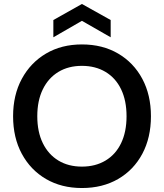

<svg xmlns="http://www.w3.org/2000/svg" viewBox="-20 -936 826 968"><path d="M393 12Q290 12 212 -33.5Q134 -79 90 -160.5Q46 -242 46 -350Q46 -457 90 -538.5Q134 -620 212 -666Q290 -712 393 -712Q497 -712 575.5 -666Q654 -620 697.5 -538.5Q741 -457 741 -350Q741 -242 697.5 -160.5Q654 -79 575.5 -33.5Q497 12 393 12ZM393 -96Q461 -96 512 -126.5Q563 -157 590.5 -214Q618 -271 618 -350Q618 -429 590.5 -486Q563 -543 512 -573.5Q461 -604 393 -604Q325 -604 274.5 -573.5Q224 -543 196 -486Q168 -429 168 -350Q168 -271 196 -214Q224 -157 274.5 -126.5Q325 -96 393 -96ZM249 -748V-835L393 -916L538 -835V-748L393 -831Z"/></svg>

Font: DM Sans 20pt SemiBold
Style: Regular
Weight: 600
Version: Version 4.004;gftools[0.9.30]